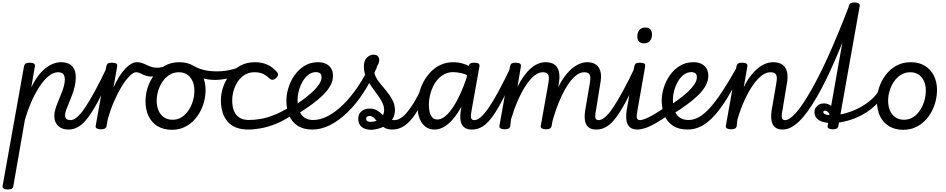

<svg xmlns="http://www.w3.org/2000/svg" viewBox="-49 -1014 7531 1528"><path d="M11 494Q-7 494 -19.5 487Q-32 480 -28 464L142 -486Q146 -503 156 -509Q166 -515 186 -515Q213 -515 222.5 -507Q232 -499 228 -482L200 -319Q234 -389 273.5 -433Q313 -477 354.5 -498Q396 -519 436 -519Q472 -519 498 -507Q524 -495 539 -468Q554 -441 554 -398Q554 -362 545.5 -326.5Q537 -291 524.5 -257Q512 -223 499 -193Q486 -163 477.5 -138.5Q469 -114 469 -97Q469 -75 481 -66.5Q493 -58 513 -58Q527 -58 533.5 -46.5Q540 -35 538.5 -20.5Q537 -6 526 5.5Q515 17 494 17Q444 17 413.5 -12.5Q383 -42 383 -92Q383 -117 391.5 -145Q400 -173 412.5 -203.5Q425 -234 437.5 -264.5Q450 -295 458.5 -325Q467 -355 467 -381Q467 -409 454.5 -424Q442 -439 413 -439Q378 -439 342.5 -412Q307 -385 272 -334.5Q237 -284 205.5 -214.5Q174 -145 149 -60L57 468Q55 481 44.5 487.5Q34 494 11 494Z M495 17Q481 17 474 5.5Q467 -6 468.5 -20.5Q470 -35 481 -46.5Q492 -58 513 -58Q535 -58 562 -80Q589 -102 624 -152Q659 -202 704.5 -285.5Q750 -369 809 -493Q816 -506 830 -506Q844 -506 854 -496.5Q864 -487 858 -474Q796 -333 747.5 -238.5Q699 -144 658.5 -88Q618 -32 579 -7.5Q540 17 495 17Z M753 15Q734 15 721.5 8Q709 1 713 -15L797 -486Q801 -503 810.5 -509Q820 -515 840 -515Q867 -515 877 -507Q887 -499 883 -482L854 -317Q877 -369 901.5 -407Q926 -445 950.5 -470Q975 -495 997.5 -507Q1020 -519 1039 -519Q1058 -519 1066 -507Q1074 -495 1073 -479Q1072 -463 1062 -451Q1052 -439 1033 -439Q1014 -439 985.5 -412Q957 -385 925 -334.5Q893 -284 862 -214.5Q831 -145 808 -62L799 -11Q797 2 786 8.5Q775 15 753 15Z M1151 -405Q1132 -405 1116 -410Q1100 -415 1086 -422Q1072 -429 1059.5 -434Q1047 -439 1034 -439Q1015 -439 1006.5 -451Q998 -463 999 -479Q1000 -495 1010 -507Q1020 -519 1039 -519Q1063 -519 1081.5 -512.5Q1100 -506 1118 -497Q1136 -488 1156.5 -481.5Q1177 -475 1203 -475Q1215 -475 1235.5 -478.5Q1256 -482 1266 -487Q1276 -492 1284.5 -487.5Q1293 -483 1296.5 -474Q1300 -465 1299 -456Q1298 -447 1288 -442Q1271 -433 1247.5 -424.5Q1224 -416 1199 -410.5Q1174 -405 1151 -405Z M1318 19Q1254 19 1206.5 -9Q1159 -37 1134 -88.5Q1109 -140 1109 -209Q1109 -265 1127 -319.5Q1145 -374 1180 -419.5Q1215 -465 1265 -492Q1315 -519 1379 -519Q1443 -519 1490 -490.5Q1537 -462 1562 -412Q1587 -362 1587 -297Q1587 -254 1576 -209Q1565 -164 1542.5 -123Q1520 -82 1487.5 -50Q1455 -18 1412.5 0.5Q1370 19 1318 19ZM1324 -61Q1365 -61 1397 -81.5Q1429 -102 1451.5 -136Q1474 -170 1486 -210.5Q1498 -251 1498 -292Q1498 -337 1482.5 -370Q1467 -403 1439.5 -421Q1412 -439 1375 -439Q1333 -439 1300 -418.5Q1267 -398 1244.5 -364.5Q1222 -331 1210 -291.5Q1198 -252 1198 -213Q1198 -167 1213.5 -132.5Q1229 -98 1257.5 -79.5Q1286 -61 1324 -61Z M1664 -378Q1608 -378 1559.5 -392.5Q1511 -407 1456 -437Q1443 -445 1441.5 -457Q1440 -469 1446 -480Q1452 -491 1462.5 -496Q1473 -501 1484 -494Q1512 -478 1541 -467Q1570 -456 1604 -451Q1638 -446 1679 -446Q1709 -446 1744 -450.5Q1779 -455 1813.5 -465Q1848 -475 1874 -490Q1887 -498 1896.5 -488.5Q1906 -479 1906.5 -464Q1907 -449 1892 -440Q1830 -404 1769.5 -391Q1709 -378 1664 -378Z M1928 17Q1817 17 1763 -45.5Q1709 -108 1709 -215Q1709 -271 1728 -324.5Q1747 -378 1781.5 -422.5Q1816 -467 1866.5 -493Q1917 -519 1980 -519Q2033 -519 2077 -500Q2121 -481 2154 -442Q2167 -426 2163 -415Q2159 -404 2148 -392Q2135 -381 2122.5 -379Q2110 -377 2097 -389Q2074 -411 2047 -425Q2020 -439 1975 -439Q1933 -439 1899.5 -419Q1866 -399 1844 -366Q1822 -333 1810.5 -293.5Q1799 -254 1799 -213Q1799 -169 1812 -134Q1825 -99 1855 -79Q1885 -59 1933 -59Q1947 -59 1953.5 -47.5Q1960 -36 1959 -21Q1958 -6 1950 5.5Q1942 17 1928 17Z M1923 17Q1914 17 1910 5.5Q1906 -6 1906.5 -21Q1907 -36 1913 -47.5Q1919 -59 1929 -59Q1976 -59 2025 -67.5Q2074 -76 2128 -97Q2182 -118 2244 -154Q2250 -158 2258 -151.5Q2266 -145 2272 -134.5Q2278 -124 2279.5 -113Q2281 -102 2273 -97Q2208 -53 2145.5 -28Q2083 -3 2027.5 7Q1972 17 1923 17Z M2291 -171Q2322 -192 2360 -219.5Q2398 -247 2432.5 -278Q2467 -309 2488.5 -340.5Q2510 -372 2510 -399Q2510 -422 2497.5 -431Q2485 -440 2466 -440Q2432 -440 2404.5 -418.5Q2377 -397 2358 -363Q2339 -329 2329 -291.5Q2319 -254 2319 -223Q2319 -185 2326 -155Q2333 -125 2348.5 -103.5Q2364 -82 2387.5 -70.5Q2411 -59 2445 -59Q2459 -59 2465 -47.5Q2471 -36 2470 -21Q2469 -6 2460.5 5.5Q2452 17 2437 17Q2366 17 2320 -13Q2274 -43 2252 -95Q2230 -147 2230 -215Q2230 -261 2246 -314Q2262 -367 2294 -413.5Q2326 -460 2373.5 -489.5Q2421 -519 2483 -519Q2518 -519 2544.5 -506.5Q2571 -494 2586 -470Q2601 -446 2601 -411Q2601 -370 2579.5 -331.5Q2558 -293 2520 -256Q2482 -219 2433.5 -183.5Q2385 -148 2329 -113Z M2437 17Q2418 17 2410 5.5Q2402 -6 2403 -21Q2404 -36 2414.5 -47.5Q2425 -59 2444 -59Q2500 -59 2560.5 -90.5Q2621 -122 2681.5 -181Q2742 -240 2797.5 -322Q2853 -404 2900 -503Q2903 -513 2917 -509Q2931 -505 2942.5 -495.5Q2954 -486 2949 -475Q2901 -364 2842 -274Q2783 -184 2715.5 -119Q2648 -54 2577.5 -18.5Q2507 17 2437 17Z M2906 19Q2857 19 2829.5 -3.5Q2802 -26 2802 -68Q2802 -108 2828.5 -129Q2855 -150 2891 -150Q2921 -150 2941 -140.5Q2961 -131 2976.5 -117.5Q2992 -104 3007 -90.5Q3022 -77 3042 -67.5Q3062 -58 3091 -58Q3105 -58 3112 -46.5Q3119 -35 3117.5 -20.5Q3116 -6 3105.5 5.5Q3095 17 3073 17Q3034 17 3008 0.5Q2982 -16 2963.5 -37Q2945 -58 2928.5 -74.5Q2912 -91 2892 -91Q2880 -91 2872.5 -85.5Q2865 -80 2865 -69Q2865 -56 2875 -50Q2885 -44 2901 -44Q2920 -44 2938.5 -49.5Q2957 -55 2973 -66.5Q2989 -78 2998.5 -96.5Q3008 -115 3008 -140Q3008 -165 2996.5 -191Q2985 -217 2966.5 -243.5Q2948 -270 2927.5 -297.5Q2907 -325 2888.5 -354.5Q2870 -384 2858.5 -416Q2847 -448 2847 -483Q2847 -534 2871.5 -556.5Q2896 -579 2922 -579Q2947 -579 2958 -567Q2969 -555 2969 -537Q2969 -516 2956 -494Q2943 -472 2929 -453Q2929 -428 2941 -403.5Q2953 -379 2972 -355.5Q2991 -332 3011.5 -307.5Q3032 -283 3051 -256.5Q3070 -230 3082 -201Q3094 -172 3094 -138Q3094 -100 3078.5 -72.5Q3063 -45 3039 -27Q3015 -9 2989 1Q2963 11 2940.5 15Q2918 19 2906 19Z M3073 17Q3059 17 3052 5.5Q3045 -6 3046.5 -20.5Q3048 -35 3059 -46.5Q3070 -58 3091 -58Q3114 -58 3139.5 -74Q3165 -90 3191.5 -121.5Q3218 -153 3246 -199Q3274 -245 3302 -306Q3308 -319 3321.5 -319Q3335 -319 3345 -310Q3355 -301 3349 -287Q3317 -211 3285 -153.5Q3253 -96 3220 -58.5Q3187 -21 3150.5 -2Q3114 17 3073 17Z M3409 17Q3368 17 3337.5 -5.5Q3307 -28 3290.5 -70.5Q3274 -113 3274 -171Q3274 -220 3286 -269.5Q3298 -319 3322 -363.5Q3346 -408 3380 -443Q3414 -478 3459 -498.5Q3504 -519 3559 -519Q3600 -519 3641 -506Q3682 -493 3719 -467L3709 -393Q3664 -422 3626 -431Q3588 -440 3557 -440Q3521 -440 3490.5 -425Q3460 -410 3436.5 -384Q3413 -358 3397 -324.5Q3381 -291 3372.5 -254Q3364 -217 3364 -181Q3364 -146 3371 -119.5Q3378 -93 3393 -78Q3408 -63 3432 -63Q3471 -63 3513.5 -106.5Q3556 -150 3597.5 -232Q3639 -314 3675 -427L3705 -372Q3668 -245 3619.5 -158.5Q3571 -72 3517.5 -27.5Q3464 17 3409 17ZM3708 17Q3674 17 3654 5Q3634 -7 3624.5 -27.5Q3615 -48 3614 -75.5Q3613 -103 3618 -135L3680 -486Q3684 -503 3694 -509Q3704 -515 3724 -515Q3751 -515 3760.5 -507Q3770 -499 3766 -482L3705 -141Q3696 -94 3700 -76Q3704 -58 3726 -58Q3740 -58 3747 -46.5Q3754 -35 3752 -20.5Q3750 -6 3739.5 5.5Q3729 17 3708 17Z M3708 17Q3694 17 3687 5.5Q3680 -6 3681.5 -20.5Q3683 -35 3694 -46.5Q3705 -58 3726 -58Q3748 -58 3775 -80Q3802 -102 3837 -152Q3872 -202 3917.5 -285.5Q3963 -369 4022 -493Q4029 -506 4043 -506Q4057 -506 4067 -496.5Q4077 -487 4071 -474Q4009 -333 3960.5 -238.5Q3912 -144 3871.5 -88Q3831 -32 3792 -7.5Q3753 17 3708 17Z M4696 17Q4663 17 4643.5 5Q4624 -7 4614.5 -27.5Q4605 -48 4604 -75.5Q4603 -103 4608 -135L4645 -351Q4650 -378 4649 -397.5Q4648 -417 4637 -428Q4626 -439 4599 -439Q4565 -439 4529 -408.5Q4493 -378 4459 -322Q4425 -266 4395.5 -192Q4366 -118 4343 -32L4306 -31Q4328 -157 4363 -249Q4398 -341 4441.5 -401Q4485 -461 4532 -490Q4579 -519 4623 -519Q4669 -519 4696 -498.5Q4723 -478 4731 -439Q4739 -400 4727 -342L4695 -141Q4685 -94 4689.5 -76Q4694 -58 4715 -58Q4729 -58 4736 -46.5Q4743 -35 4741 -20.5Q4739 -6 4728 5.5Q4717 17 4696 17ZM3966 15Q3947 15 3934.5 8Q3922 1 3926 -15L4010 -486Q4014 -503 4023.5 -509Q4033 -515 4053 -515Q4080 -515 4090 -507Q4100 -499 4096 -482L4069 -322Q4094 -373 4121.5 -410.5Q4149 -448 4177.5 -472Q4206 -496 4235.5 -507.5Q4265 -519 4293 -519Q4339 -519 4365.5 -499Q4392 -479 4400 -439.5Q4408 -400 4397 -342L4341 -11Q4338 2 4327.5 8.5Q4317 15 4295 15Q4276 15 4263.5 8Q4251 1 4255 -15L4315 -351Q4320 -378 4319 -397.5Q4318 -417 4307 -428Q4296 -439 4269 -439Q4237 -439 4202.5 -411Q4168 -383 4135 -332.5Q4102 -282 4072 -213.5Q4042 -145 4018 -65L4012 -11Q4010 2 3999 8.5Q3988 15 3966 15Z M4697 17Q4683 17 4676 5.5Q4669 -6 4670.5 -20.5Q4672 -35 4683 -46.5Q4694 -58 4715 -58Q4737 -58 4764 -80Q4791 -102 4826 -152Q4861 -202 4906.5 -285.5Q4952 -369 5011 -493Q5018 -506 5032 -506Q5046 -506 5056 -496.5Q5066 -487 5060 -474Q4998 -333 4949.5 -238.5Q4901 -144 4860.5 -88Q4820 -32 4781 -7.5Q4742 17 4697 17Z M5027 17Q4994 17 4974 5.5Q4954 -6 4945 -26.5Q4936 -47 4934.5 -75Q4933 -103 4938 -135L4999 -486Q5003 -503 5012.5 -509Q5022 -515 5042 -515Q5069 -515 5079 -507Q5089 -499 5085 -482L5025 -141Q5015 -93 5019.5 -75.5Q5024 -58 5045 -58Q5059 -58 5066 -46.5Q5073 -35 5071.5 -20.5Q5070 -6 5059 5.5Q5048 17 5027 17ZM5075 -669Q5051 -669 5037 -683Q5023 -697 5023 -725Q5023 -754 5039 -774.5Q5055 -795 5088 -795Q5112 -795 5126 -781Q5140 -767 5140 -738Q5140 -709 5124 -689Q5108 -669 5075 -669Z M5022 17Q5008 17 5001 5.5Q4994 -6 4995.5 -20.5Q4997 -35 5008 -46.5Q5019 -58 5040 -58Q5060 -58 5088 -69Q5116 -80 5156 -103.5Q5196 -127 5252 -166Q5265 -174 5276 -170Q5287 -166 5292.5 -154.5Q5298 -143 5296 -129Q5294 -115 5280 -105Q5216 -60 5168.5 -33Q5121 -6 5085.5 5.5Q5050 17 5022 17Z M5278 -171Q5309 -192 5347 -219.5Q5385 -247 5419.5 -278Q5454 -309 5475.5 -340.5Q5497 -372 5497 -399Q5497 -422 5484.5 -431Q5472 -440 5453 -440Q5419 -440 5391.5 -418.5Q5364 -397 5345 -363Q5326 -329 5316 -291.5Q5306 -254 5306 -223Q5306 -185 5313 -155Q5320 -125 5335.5 -103.5Q5351 -82 5374.5 -70.5Q5398 -59 5432 -59Q5446 -59 5452 -47.5Q5458 -36 5457 -21Q5456 -6 5447.5 5.5Q5439 17 5424 17Q5353 17 5307 -13Q5261 -43 5239 -95Q5217 -147 5217 -215Q5217 -261 5233 -314Q5249 -367 5281 -413.5Q5313 -460 5360.5 -489.5Q5408 -519 5470 -519Q5505 -519 5531.5 -506.5Q5558 -494 5573 -470Q5588 -446 5588 -411Q5588 -370 5566.5 -331.5Q5545 -293 5507 -256Q5469 -219 5420.5 -183.5Q5372 -148 5316 -113Z M5424 17Q5414 17 5410 5.5Q5406 -6 5407 -21Q5408 -36 5414 -47.5Q5420 -59 5431 -59Q5472 -59 5512.5 -81.5Q5553 -104 5597.5 -152Q5642 -200 5694 -278.5Q5746 -357 5809 -468Q5814 -478 5827 -475Q5840 -472 5850 -463Q5860 -454 5856 -444Q5795 -326 5742 -239Q5689 -152 5638 -95.5Q5587 -39 5534.5 -11Q5482 17 5424 17Z M6181 17Q6148 17 6128 5Q6108 -7 6099 -27.5Q6090 -48 6088.5 -75.5Q6087 -103 6092 -135L6129 -351Q6134 -378 6133 -397.5Q6132 -417 6120.5 -428Q6109 -439 6082 -439Q6048 -439 6012.5 -412Q5977 -385 5942.5 -335.5Q5908 -286 5876.5 -217Q5845 -148 5820 -64L5814 -11Q5812 2 5801 8.5Q5790 15 5768 15Q5749 15 5736.5 8Q5724 1 5728 -15L5812 -486Q5816 -503 5825.5 -509Q5835 -515 5855 -515Q5882 -515 5892 -507Q5902 -499 5898 -482L5870 -319Q5895 -372 5924 -409.5Q5953 -447 5983.5 -471.5Q6014 -496 6044.5 -507.5Q6075 -519 6105 -519Q6148 -519 6176 -500.5Q6204 -482 6214 -443Q6224 -404 6212 -342L6179 -141Q6169 -94 6173.5 -76Q6178 -58 6200 -58Q6214 -58 6220.5 -46.5Q6227 -35 6225.5 -20.5Q6224 -6 6213 5.5Q6202 17 6181 17Z M6181 17Q6162 17 6155.5 5.5Q6149 -6 6152.5 -20.5Q6156 -35 6168 -46.5Q6180 -58 6199 -58Q6217 -58 6239.5 -73.5Q6262 -89 6288.5 -119.5Q6315 -150 6344.5 -194.5Q6374 -239 6407 -297Q6440 -355 6476 -426.5Q6512 -498 6549.5 -582Q6587 -666 6626.5 -762Q6666 -858 6707 -965Q6711 -976 6721.5 -981Q6732 -986 6743 -985Q6754 -984 6761 -979Q6768 -974 6764 -965Q6722 -846 6681 -741Q6640 -636 6600.5 -544.5Q6561 -453 6523 -376Q6485 -299 6448.5 -236.5Q6412 -174 6377.5 -126.5Q6343 -79 6309.5 -47Q6276 -15 6243.5 1Q6211 17 6181 17Z M6577 15Q6559 15 6546.5 8Q6534 1 6538 -15L6706 -965Q6710 -982 6720 -988Q6730 -994 6750 -994Q6777 -994 6786.5 -986Q6796 -978 6792 -961L6623 -11Q6621 2 6610 8.5Q6599 15 6577 15Z M6565 -35Q6530 -35 6499.5 -44Q6469 -53 6451 -72.5Q6433 -92 6433 -122Q6433 -151 6454.5 -171Q6476 -191 6508 -191Q6534 -191 6554.5 -179Q6575 -167 6585.5 -148Q6596 -129 6593 -105L6551 -89Q6554 -103 6548.5 -112.5Q6543 -122 6534.5 -127.5Q6526 -133 6517 -133Q6503 -133 6503 -121Q6503 -112 6518.5 -104.5Q6534 -97 6568 -97Q6623 -97 6681 -113Q6739 -129 6791.5 -157Q6844 -185 6885 -221Q6926 -257 6946 -297Q6954 -311 6968.5 -312.5Q6983 -314 6992.5 -306.5Q7002 -299 6994 -283Q6971 -230 6926 -184.5Q6881 -139 6822.5 -105.5Q6764 -72 6697.5 -53.5Q6631 -35 6565 -35Z M7139 19Q7075 19 7027.5 -9Q6980 -37 6955 -88.5Q6930 -140 6930 -209Q6930 -265 6948 -319.5Q6966 -374 7001 -419.5Q7036 -465 7086 -492Q7136 -519 7200 -519Q7264 -519 7311 -490.5Q7358 -462 7383 -412Q7408 -362 7408 -297Q7408 -254 7397 -209Q7386 -164 7363.5 -123Q7341 -82 7308.5 -50Q7276 -18 7233.5 0.5Q7191 19 7139 19ZM7145 -61Q7186 -61 7218 -81.5Q7250 -102 7272.5 -136Q7295 -170 7307 -210.5Q7319 -251 7319 -292Q7319 -337 7303.5 -370Q7288 -403 7260.5 -421Q7233 -439 7196 -439Q7154 -439 7121 -418.5Q7088 -398 7065.5 -364.5Q7043 -331 7031 -291.5Q7019 -252 7019 -213Q7019 -167 7034.5 -132.5Q7050 -98 7078.5 -79.5Q7107 -61 7145 -61Z"/></svg>

Font: Playwrite DE VA
Style: Regular
Weight: 400
Designer: Veronika Burian, José Scaglione
Foundry: TypeTogether
Version: Version 1.002